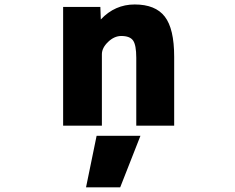

<svg xmlns="http://www.w3.org/2000/svg" viewBox="-20 -555 1040 851"><path d="M602.5 46.9 512.7 275.4H361.3L408.2 46.9ZM259.8 -524.4H424.8L426.8 -468.8Q489.3 -535.2 577.1 -535.2Q668.9 -535.2 710.4 -481.4Q752 -427.7 752 -303.7V2H584V-298.8Q584 -355.5 569.8 -375.5Q555.7 -395.5 517.6 -395.5Q486.3 -395.5 459 -369.1Q431.6 -342.8 431.6 -314.5V2H259.8Z"/></svg>

Font: GenEi Gothic M Heavy
Style: Regular
Weight: 800
Designer: o_tamon (Modified); [Source Han Sans]
Ryoko NISHIZUKA  (kana & ideographs); Paul D. Hunt (Latin, Greek & Cyrillic); Wenl
Version: Version 1.1a;Original Version 1.004